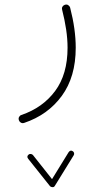

<svg xmlns="http://www.w3.org/2000/svg" viewBox="-20 -274 428 827"><path d="M293.5 377.4Q297.9 379.9 299.1 385.3Q300.3 390.6 297.4 395L216.3 526.4Q212.9 532.7 205.8 532.2Q198.7 531.7 195.3 527.8L101.6 410.2Q93.3 399.9 103.5 391.6Q107.4 388.2 113 389.2Q118.7 390.1 122.1 394L204.1 497.6L275.4 381.8Q283.2 370.6 293.5 377.4ZM258.3 -252.9Q267.1 -256.3 273.7 -252Q280.3 -247.6 282.2 -240.7Q306.2 -147.9 306.2 -68.4Q306.2 57.1 246.1 139.2Q186 221.2 84 255.4Q76.2 257.8 69.8 254.2Q63.5 250.5 61.5 244.1Q58.6 235.8 62.3 229.5Q65.9 223.1 72.3 221.2Q164.1 189.9 217.5 117.9Q271 45.9 271 -68.4Q271 -106 264.9 -147Q258.8 -188 247.6 -231.9Q245.6 -240.2 249.3 -245.6Q252.9 -251 258.3 -252.9Z"/></svg>

Font: Mikhak-DS2-FD ExtraLight
Style: Regular
Weight: 200
Designer: Amin Abedi
Version: Version 3.2